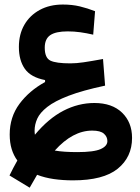

<svg xmlns="http://www.w3.org/2000/svg" viewBox="-20 -492 626 859"><path d="M112.8 347.7 22.5 293Q39.6 257.8 57.6 226.1Q41 203.6 32.2 174.8Q23.4 146 23.4 109.9Q23.4 31.7 66.9 -27.1Q110.4 -85.9 181.6 -125V-133.8Q118.2 -146 91.3 -183.8Q64.5 -221.7 64.5 -282.2Q64.5 -338.4 88.9 -380.9Q113.3 -423.3 157.7 -447.5Q202.1 -471.7 261.2 -471.7Q302.7 -471.7 337.2 -463.4Q371.6 -455.1 405.3 -441.9L397 -336.9Q367.2 -343.8 339.4 -347.7Q311.5 -351.6 282.7 -351.6Q229.5 -351.6 204.8 -334.7Q180.2 -317.9 180.2 -278.8Q180.2 -232.9 205.6 -220.7Q231 -208.5 294.9 -208.5Q321.8 -208.5 354.7 -213.4Q387.7 -218.3 440.9 -228L450.2 -108.9Q349.1 -87.4 286.9 -63.5Q224.6 -39.6 191.7 -13.7Q158.7 12.2 146.7 38.8Q134.8 65.4 134.8 92.3Q134.8 102.1 136.2 110.8Q196.8 38.1 263.7 3.4Q330.6 -31.2 402.3 -31.2Q481.4 -31.2 526.1 12Q570.8 55.2 570.8 125Q570.8 210.9 506.6 262.9Q442.4 314.9 306.6 314.9Q261.2 314.9 220.7 309.1Q180.2 303.2 146 290Q129.9 316.9 112.8 347.7ZM225.1 181.6Q245.1 185.1 270.5 186.8Q295.9 188.5 326.2 188.5Q399.9 188.5 430.2 175Q460.4 161.6 460.4 139.2Q460.4 119.6 444.8 106Q429.2 92.3 392.6 92.3Q305.2 92.3 225.1 181.6Z"/></svg>

Font: CaskaydiaCove NFP SemiBold
Style: Regular
Weight: 600
Designer: Aaron Bell
Foundry: Saja Typeworks
Version: Version 2111.001; VTT 6.35;Nerd Fonts 3.1.1